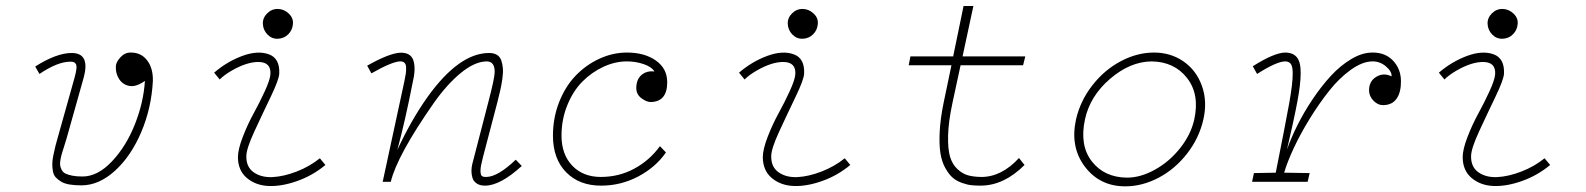

<svg xmlns="http://www.w3.org/2000/svg" viewBox="-20 -623 5436 658"><path d="M503.9 -345.7Q499 -252.4 463.9 -169.9Q428.7 -87.4 373.8 -37.6Q318.8 12.2 259.3 12.2Q235.8 12.2 218.3 9.3Q200.7 6.3 189.5 -0.5Q178.2 -7.3 170.9 -15.4Q163.6 -23.4 161.4 -35.9Q159.2 -48.3 159.2 -60.5Q159.2 -72.8 162.6 -89.8Q166 -106.9 169.9 -122.3Q173.8 -137.7 179.7 -158.2Q180.2 -159.2 180.2 -159.7L235.4 -356.4Q240.7 -375.5 241.9 -387Q243.2 -398.4 240 -403.6Q236.8 -408.7 232.7 -410.2Q228.5 -411.6 220.7 -411.6Q177.7 -411.6 115.2 -369.6L100.6 -395Q173.8 -441.4 225.6 -441.4Q290 -441.4 266.6 -356.4L209 -151.4Q206.1 -141.6 200.9 -125Q195.8 -108.4 192.9 -99.4Q189.9 -90.3 187.5 -77.4Q185.1 -64.5 186 -57.1Q187 -49.8 191.2 -41.3Q195.3 -32.7 204.1 -28.3Q212.9 -23.9 227.5 -21Q242.2 -18.1 262.7 -18.1Q314.9 -18.1 364 -70.3Q413.1 -122.6 442.6 -197.8Q472.2 -272.9 476.6 -345.7Q446.8 -324.7 424.3 -328.4Q401.9 -332 388.9 -351.1Q376 -370.1 377 -395Q377 -409.2 392.1 -426Q407.2 -442.9 427.2 -442.9Q463.4 -443.4 484.1 -416.3Q504.9 -389.2 503.9 -345.7Z M932.6 -490.2Q911.6 -489.3 896.7 -504.6Q881.8 -520 880.9 -541Q879.9 -561.5 895.5 -577.1Q911.1 -592.8 932.6 -592.3Q953.6 -591.8 969.7 -576.4Q985.8 -561 983.9 -541Q982.4 -520.5 968.3 -505.9Q954.1 -491.2 932.6 -490.2ZM713.9 -374Q758.3 -412.1 810.5 -431.4Q862.8 -450.7 901.1 -437Q939.5 -423.3 937 -370.6Q936 -350.1 908 -291.7Q879.9 -233.4 852.1 -173.3Q824.2 -113.3 824.2 -87.4Q823.7 -50.3 849.9 -32.2Q876 -14.2 914.3 -16.1Q952.6 -18.1 996.8 -35.2Q1041 -52.2 1076.2 -80.6L1095.2 -57.6Q1051.8 -21.5 998.8 -2.7Q945.8 16.1 901.4 14.4Q856.9 12.7 826.4 -12.7Q795.9 -38.1 795.4 -84Q795.4 -110.8 812 -153.8Q828.6 -196.8 849.1 -234.1Q869.6 -271.5 887.5 -310.3Q905.3 -349.1 906.7 -368.2Q909.7 -409.2 867.7 -410.6Q827.1 -411.6 773.9 -380.9Q748.5 -366.2 732.9 -350.6Z M1768.1 -54.2Q1694.3 13.2 1642.1 13.2Q1624.5 13.2 1613.5 5.6Q1602.5 -2 1599.1 -13.7Q1595.7 -25.4 1595.7 -37.4Q1595.7 -49.3 1598.6 -61L1655.3 -279.8Q1674.3 -353 1675.3 -374.5Q1676.3 -412.6 1647.9 -412.6Q1606.9 -412.1 1559.3 -373Q1511.7 -334 1466.3 -269.5Q1340.8 -89.8 1319.3 0H1291.5L1365.7 -343.8Q1369.1 -360.4 1370.6 -370.1Q1372.1 -379.9 1371.8 -391.4Q1371.6 -402.8 1366 -408Q1360.4 -413.1 1350.1 -412.6Q1322.3 -411.1 1252.9 -371.6L1238.3 -397.9Q1313.5 -440.4 1351.6 -442.4Q1388.2 -443.4 1397 -415Q1405.8 -386.7 1394 -338.9Q1368.7 -209.5 1341.8 -109.4Q1389.2 -211.9 1445.8 -291.5Q1553.7 -441.4 1656.2 -441.4Q1672.4 -441.4 1682.9 -435.1Q1693.4 -428.7 1697.8 -416.3Q1702.1 -403.8 1703.4 -389.2Q1704.6 -374.5 1701.7 -353.5Q1698.7 -332.5 1694.6 -314.2Q1690.4 -295.9 1684.1 -271L1634.8 -83Q1627 -53.7 1626.7 -38.8Q1626.5 -23.9 1631.3 -20Q1636.2 -16.1 1647 -16.6Q1686 -17.1 1747.6 -75.7Z M2262.2 -100.6Q2227.1 -49.8 2167.5 -18.3Q2107.9 13.2 2040 13.2Q1964.8 13.2 1919.9 -33Q1875 -79.1 1875 -158.2Q1875 -218.8 1896 -272.5Q1917 -326.2 1952.1 -363Q1987.3 -399.9 2033.4 -421.4Q2079.6 -442.9 2128.9 -442.9Q2189 -442.9 2227.8 -415.5Q2266.6 -388.2 2266.6 -341.3Q2266.6 -274.4 2210.4 -273.4Q2196.3 -272.9 2178.2 -286.4Q2160.2 -299.8 2160.6 -322.3Q2161.1 -351.6 2179 -366.5Q2196.8 -381.3 2222.7 -377.9Q2213.4 -394 2185.8 -403.3Q2158.2 -412.6 2128.9 -412.6Q2087.9 -412.6 2047.9 -394Q2007.8 -375.5 1975.8 -343.3Q1943.8 -311 1924.1 -262.2Q1904.3 -213.4 1904.3 -157.2Q1904.8 -92.8 1941.7 -54.7Q1978.5 -16.6 2039.1 -16.6Q2101.1 -16.6 2153.6 -44.9Q2206.1 -73.2 2241.7 -122.1Z M2731.4 -490.2Q2710.4 -489.3 2695.6 -504.6Q2680.7 -520 2679.7 -541Q2678.7 -561.5 2694.3 -577.1Q2710 -592.8 2731.4 -592.3Q2752.4 -591.8 2768.6 -576.4Q2784.7 -561 2782.7 -541Q2781.2 -520.5 2767.1 -505.9Q2752.9 -491.2 2731.4 -490.2ZM2512.7 -374Q2557.1 -412.1 2609.4 -431.4Q2661.6 -450.7 2700 -437Q2738.3 -423.3 2735.8 -370.6Q2734.9 -350.1 2706.8 -291.7Q2678.7 -233.4 2650.9 -173.3Q2623 -113.3 2623 -87.4Q2622.6 -50.3 2648.7 -32.2Q2674.8 -14.2 2713.1 -16.1Q2751.5 -18.1 2795.7 -35.2Q2839.8 -52.2 2875 -80.6L2894 -57.6Q2850.6 -21.5 2797.6 -2.7Q2744.6 16.1 2700.2 14.4Q2655.8 12.7 2625.2 -12.7Q2594.7 -38.1 2594.2 -84Q2594.2 -110.8 2610.8 -153.8Q2627.4 -196.8 2647.9 -234.1Q2668.5 -271.5 2686.3 -310.3Q2704.1 -349.1 2705.6 -368.2Q2708.5 -409.2 2666.5 -410.6Q2626 -411.6 2572.8 -380.9Q2547.4 -366.2 2531.7 -350.6Z M3341.3 -16.6Q3411.6 -15.6 3472.2 -81.5L3491.2 -57.6Q3420.9 12.7 3341.3 13.2Q3323.7 13.2 3309.3 11.7Q3294.9 10.3 3276.4 3.7Q3257.8 -2.9 3244.6 -14.4Q3231.4 -25.9 3219.5 -47.4Q3207.5 -68.8 3202.9 -98.1Q3198.2 -127.4 3200.4 -171.6Q3202.6 -215.8 3213.9 -271L3240.7 -399.4H3094.2L3100.1 -429.7H3246.6L3282.2 -602.5H3315.9L3278.8 -429.7H3493.7L3486.3 -399.4H3272L3244.1 -270Q3230.5 -206.5 3229.2 -159.7Q3228 -112.8 3235.8 -86.2Q3243.7 -59.6 3261.2 -43.5Q3278.8 -27.3 3297.4 -22.2Q3315.9 -17.1 3341.3 -16.6Z M3836.4 15.6Q3749 15.6 3698 -51.8Q3647 -119.1 3667.5 -213.4Q3682.1 -277.3 3723.4 -330.3Q3764.6 -383.3 3820.8 -413.1Q3877 -442.9 3935.1 -442.9Q3992.2 -442.9 4036.1 -412.4Q4080.1 -381.8 4099.1 -328.6Q4118.2 -275.4 4104 -213.4Q4089.4 -149.4 4048.1 -96.4Q4006.8 -43.5 3950.7 -13.9Q3894.5 15.6 3836.4 15.6ZM3842.3 -14.2Q3888.7 -14.2 3937.7 -41.3Q3986.8 -68.4 4023.9 -114.7Q4061 -161.1 4072.8 -213.4Q4091.8 -299.8 4048.1 -355.7Q4004.4 -411.6 3926.3 -412.6Q3852.5 -411.6 3783.9 -352.5Q3715.3 -293.5 3698.2 -213.4Q3679.2 -124.5 3721.9 -69.8Q3764.6 -15.1 3842.3 -14.2Z M4781.2 -345.7Q4781.7 -307.6 4766.8 -285.6Q4752 -263.7 4721.7 -262.7Q4702.1 -262.2 4687.3 -277.6Q4672.4 -293 4671.9 -311.5Q4670.9 -343.8 4696 -359.4Q4721.2 -375 4749 -361.3Q4750.5 -377.9 4729.7 -395.5Q4709 -413.1 4683.1 -412.6Q4648.9 -412.1 4609.4 -383.8Q4569.8 -355.5 4535.2 -311.8Q4500.5 -268.1 4468.5 -216.1Q4436.5 -164.1 4414.1 -116Q4391.6 -67.9 4380.9 -31.2L4468.3 -29.8L4461.4 0H4271L4277.3 -29.8L4352.1 -31.2Q4385.7 -199.7 4398.2 -269Q4410.6 -338.4 4410.2 -371.6Q4410.2 -394 4404.3 -403.1Q4398.4 -412.1 4385.3 -412.6Q4356.4 -413.1 4288.1 -369.6L4273.4 -396Q4347.7 -442.9 4385.3 -442.9Q4412.1 -442.4 4425 -426Q4438 -409.7 4437.5 -371.6Q4437.5 -335.9 4426.5 -276.6Q4415.5 -217.3 4390.6 -110.4Q4404.8 -150.9 4427 -195.1Q4449.2 -239.3 4479 -283.7Q4508.8 -328.1 4541.3 -363.3Q4573.7 -398.4 4611.1 -420.7Q4648.4 -442.9 4683.1 -442.9Q4727.5 -443.4 4754.2 -415Q4780.8 -386.7 4781.2 -345.7Z M5129.9 -490.2Q5108.9 -489.3 5094 -504.6Q5079.1 -520 5078.1 -541Q5077.1 -561.5 5092.8 -577.1Q5108.4 -592.8 5129.9 -592.3Q5150.9 -591.8 5167 -576.4Q5183.1 -561 5181.2 -541Q5179.7 -520.5 5165.5 -505.9Q5151.4 -491.2 5129.9 -490.2ZM4911.1 -374Q4955.6 -412.1 5007.8 -431.4Q5060.1 -450.7 5098.4 -437Q5136.7 -423.3 5134.3 -370.6Q5133.3 -350.1 5105.2 -291.7Q5077.1 -233.4 5049.3 -173.3Q5021.5 -113.3 5021.5 -87.4Q5021 -50.3 5047.1 -32.2Q5073.2 -14.2 5111.6 -16.1Q5149.9 -18.1 5194.1 -35.2Q5238.3 -52.2 5273.4 -80.6L5292.5 -57.6Q5249 -21.5 5196 -2.7Q5143.1 16.1 5098.6 14.4Q5054.2 12.7 5023.7 -12.7Q4993.2 -38.1 4992.7 -84Q4992.7 -110.8 5009.3 -153.8Q5025.9 -196.8 5046.4 -234.1Q5066.9 -271.5 5084.7 -310.3Q5102.5 -349.1 5104 -368.2Q5106.9 -409.2 5064.9 -410.6Q5024.4 -411.6 4971.2 -380.9Q4945.8 -366.2 4930.2 -350.6Z"/></svg>

Font: Compagnon Light Italic
Style: Regular
Weight: 400
Italic angle: -12°
Designer: Valentin Papon
Foundry: Velvetyne Type Foundry
Version: Version 1.000;PS 001.000;hotconv 1.0.88;makeotf.lib2.5.64775